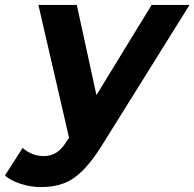

<svg xmlns="http://www.w3.org/2000/svg" viewBox="-110 -558 790 780"><path d="M56 202Q15 202 -25.5 189Q-66 176 -90 155L-18 43Q-1 58 20.5 67Q42 76 68 76Q98 76 120.5 61Q143 46 165 10L208 -58L222 -74L506 -538H660L302 36Q262 99 225.5 135.5Q189 172 148.5 187Q108 202 56 202ZM175 21 46 -538H202L300 -88Z"/></svg>

Font: MOST Montserrat
Style: Bold Italic
Weight: 700
Italic angle: -11.3°
Designer: Julieta Ulanovsky
Foundry: Julieta Ulanovsky
Version: Version 8.000;March 11, 2024;FontCreator 15.0.0.2926 64-bit